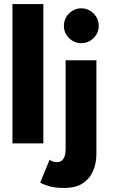

<svg xmlns="http://www.w3.org/2000/svg" viewBox="-20 -708 558 948"><path d="M194 0H41.5V-688H194ZM296.5 220Q251.5 220 222.2 211.2Q193 202.5 178.5 193.5L225 80.5Q233 87 242 89.8Q251 92.5 262.5 92.5Q276 92.5 285.2 85Q294.5 77.5 299.2 62.8Q304 48 304 26.5V-410.5H456V50.5Q456 98 439.5 136.5Q423 175 388 197.5Q353 220 296.5 220ZM381 -495Q346 -495 320.8 -520.2Q295.5 -545.5 295.5 -580.5Q295.5 -604 307 -623.5Q318.5 -643 338 -655Q357.5 -667 381 -667Q405 -667 424.5 -655.2Q444 -643.5 455.8 -624Q467.5 -604.5 467.5 -580.5Q467.5 -545.5 442.2 -520.2Q417 -495 381 -495Z"/></svg>

Font: League Spartan Thin
Style: Bold
Weight: 700
Version: Version 2.002